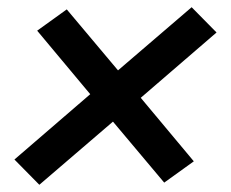

<svg xmlns="http://www.w3.org/2000/svg" viewBox="-20 -606 640 532"><path d="M89 -94 20 -164 230 -345 83 -521 165 -580 307 -411 511 -586 580 -516 370 -335 517 -159 435 -100 293 -269Z"/></svg>

Font: Iosevka Slab Semibold Extended
Style: Italic
Weight: 600
Width: 7
Italic angle: -9°
Monospace: yes
Designer: Belleve Invis
Foundry: Belleve Invis
Version: Version 11.1.0; ttfautohint (v1.8.3)